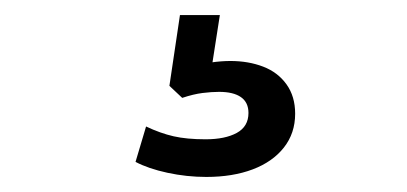

<svg xmlns="http://www.w3.org/2000/svg" viewBox="-20 -40 540 255"><path d="M254 195Q228 195 202.5 189.5Q177 184 160 175L174 128Q193 137 210.5 141Q228 145 253 145Q279 145 294.5 136.5Q310 128 310 110Q310 96 300 89Q290 82 271 82Q261 82 249 83.5Q237 85 222 90L205 74L219 -20H272L260 57L235 48Q246 45 260 43Q274 41 286 41Q310 41 329.5 48.5Q349 56 360.5 72Q372 88 372 111Q372 137 357 156Q342 175 315.5 185Q289 195 254 195Z"/></svg>

Font: Nunito Sans 9pt
Style: Regular
Weight: 400
Version: Version 3.101;gftools[0.9.27]